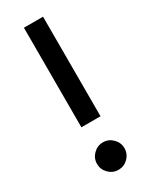

<svg xmlns="http://www.w3.org/2000/svg" viewBox="-187 -745 635 800"><g transform="rotate(-30 130.0 -345.0)"><path d="M84 -221V-700H176V-221ZM130 10Q103 10 83.5 -9.5Q64 -29 64 -56Q64 -83 83.5 -102.5Q103 -122 130 -122Q157 -122 176.5 -102.5Q196 -83 196 -56Q196 -29 176.5 -9.5Q157 10 130 10Z"/></g></svg>

Font: MuseoModerno
Style: Regular
Weight: 400
Designer: Pablo Cosgaya, Héctor Gatti, Marcela Romero, and the Authors of The MuseoModerno Project.
Foundry: Omnibus-Type Team
Version: Version 1.001